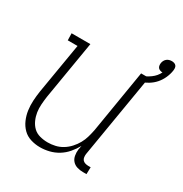

<svg xmlns="http://www.w3.org/2000/svg" viewBox="-153 -758 845 885"><g transform="rotate(30 269.0 -316.0)"><path d="M181 8Q155 8 131 0.5Q107 -7 90 -24Q73 -41 63 -64Q53 -87 49.5 -112Q46 -137 47.5 -163Q49 -189 53 -215L98 -483H46L45 -520H145L93 -209Q90 -188 88.5 -166.5Q87 -145 90 -125Q93 -105 101.5 -86Q110 -67 124 -53.5Q138 -40 158.5 -34.5Q179 -29 201 -29Q220 -29 240 -33.5Q260 -38 278 -49Q296 -60 310.5 -76Q325 -92 335 -110Q345 -128 350.5 -147.5Q356 -167 360 -187L415 -520H456L381 -71Q380 -63 381 -54.5Q382 -46 387 -40Q392 -34 400.5 -31.5Q409 -29 417 -29H430L429 8H410Q394 8 379 3.5Q364 -1 354 -12Q344 -23 341 -39Q338 -55 340 -71L344 -93Q332 -71 315 -51Q298 -31 276 -17.5Q254 -4 229.5 2Q205 8 181 8ZM430 -483 420 -511Q443 -518 465 -534Q487 -550 498 -573Q491 -573 484.5 -575.5Q478 -578 474.5 -582.5Q471 -587 470 -593.5Q469 -600 470 -607Q471 -614 474.5 -620.5Q478 -627 483.5 -631.5Q489 -636 496 -638Q503 -640 510 -640Q516 -640 522.5 -638Q529 -636 533 -631Q537 -626 537.5 -619Q538 -612 537 -605Q534 -585 525 -565Q516 -545 502 -529Q488 -513 469 -501.5Q450 -490 430 -483Z"/></g></svg>

Font: Iosevka Curly Slab Extralight
Style: Italic
Weight: 200
Italic angle: -9°
Monospace: yes
Designer: Belleve Invis
Foundry: Belleve Invis
Version: Version 22.1.2; ttfautohint (v1.8.4)